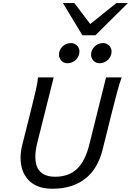

<svg xmlns="http://www.w3.org/2000/svg" viewBox="-20 -1193 836 1226"><path d="M757.3 -698.7Q745.6 -669.4 731.2 -617.2Q716.8 -564.9 698.2 -490.7L634.3 -234.4Q620.1 -178.7 594.2 -133.3Q568.4 -87.9 529.1 -55.7Q489.7 -23.4 436.3 -5.6Q382.8 12.2 314 12.2Q260.3 12.2 221.9 -3.4Q183.6 -19 159.2 -45.9Q134.8 -72.8 123 -108.6Q111.3 -144.5 111.3 -185.1Q111.3 -225.6 122.6 -269.5L178.2 -490.7Q196.3 -562 208.5 -615.7Q220.7 -669.4 222.7 -698.7H322.8L218.8 -284.2Q212.4 -259.8 209 -236.3Q205.6 -212.9 205.6 -190.9Q205.6 -164.1 211.9 -140.9Q218.3 -117.7 233.2 -100.8Q248 -84 272.5 -74.2Q296.9 -64.5 333 -64.5Q418.5 -64.5 471.2 -114Q523.9 -163.6 549.8 -268.1L657.2 -698.7ZM487.3 -863.3Q487.3 -848.6 481.2 -835.2Q475.1 -821.8 464.6 -811.5Q454.1 -801.3 440.2 -795.2Q426.3 -789.1 410.6 -789.1Q398.9 -789.1 388.9 -793.5Q378.9 -797.9 371.8 -805.4Q364.7 -813 360.6 -823Q356.4 -833 356.4 -844.2Q356.4 -857.4 361.8 -870.6Q367.2 -883.8 377.2 -894.3Q387.2 -904.8 401.4 -911.4Q415.5 -918 433.1 -918Q444.8 -918 454.8 -913.6Q464.8 -909.2 472.2 -901.9Q479.5 -894.5 483.4 -884.5Q487.3 -874.5 487.3 -863.3ZM692.4 -863.3Q692.4 -848.6 686.3 -835.2Q680.2 -821.8 669.7 -811.5Q659.2 -801.3 645.3 -795.2Q631.3 -789.1 615.7 -789.1Q604 -789.1 594 -793.5Q584 -797.9 576.9 -805.4Q569.8 -813 565.7 -823Q561.5 -833 561.5 -844.2Q561.5 -857.4 566.9 -870.6Q572.3 -883.8 582.3 -894.3Q592.3 -904.8 606.4 -911.4Q620.6 -918 638.2 -918Q649.9 -918 659.9 -913.6Q669.9 -909.2 677.2 -901.9Q684.6 -894.5 688.5 -884.5Q692.4 -874.5 692.4 -863.3ZM455.1 -1173.3 556.2 -1039.6 723.1 -1173.3H796.4L589.4 -967.8H506.3L381.8 -1173.3Z"/></svg>

Font: Andika New Basic
Style: Italic
Weight: 400
Italic angle: -14°
Designer: Victor Gaultney, Annie Olsen, Julie Remington, Don Collingsworth, Eric Hays
Foundry: SIL International
Version: Version 5.500